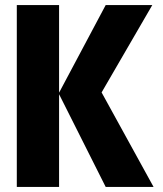

<svg xmlns="http://www.w3.org/2000/svg" viewBox="-20 -734 640 754"><path d="M212 0V-364L395 0H583L379 -371L578 -714H395L212 -370V-714H46V0Z"/></svg>

Font: Noto Sans Mono UI ExtraBold
Style: Regular
Weight: 800
Designer: Monotype Design team
Foundry: Monotype Imaging Inc.
Version: 1.000